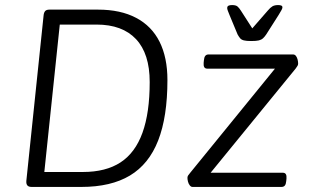

<svg xmlns="http://www.w3.org/2000/svg" viewBox="-20 -738 1224 758"><path d="M105 0Q93 0 88 -6Q83 -12 84 -24L152 -676Q153 -688 158 -694Q163 -700 175 -700H367Q456 -700 517.5 -667.5Q579 -635 610 -573Q641 -511 641 -422Q641 -277 604.5 -183.5Q568 -90 493 -45Q418 0 301 0ZM155 -59H307Q398 -59 456 -97Q514 -135 542.5 -214Q571 -293 571 -414Q571 -526 517 -583.5Q463 -641 361 -641H216ZM740 0Q734 0 729 -6.5Q724 -13 722 -21.5Q720 -30 720 -36Q720 -41 722.5 -45Q725 -49 731 -56L1090 -497L1101 -467H798Q782 -467 784 -490L785 -500Q786 -512 790.5 -517.5Q795 -523 803 -523H1137Q1144 -523 1148.5 -517Q1153 -511 1155 -502.5Q1157 -494 1157 -487Q1157 -482 1154.5 -478Q1152 -474 1147 -467L787 -26L776 -56H1097Q1113 -56 1111 -33L1110 -23Q1109 -11 1104.5 -5.5Q1100 0 1091 0ZM1078 -718Q1086 -718 1090.5 -716Q1095 -714 1095 -709Q1095 -705 1091.5 -698.5Q1088 -692 1080 -679L1031 -602Q1025 -593 1018.5 -587Q1012 -581 1002 -578.5Q992 -576 972 -576Q953 -576 943 -578.5Q933 -581 928 -587Q923 -593 918 -602L886 -679Q882 -689 879.5 -695.5Q877 -702 877 -706Q877 -713 882 -715.5Q887 -718 896 -718Q911 -718 917.5 -712.5Q924 -707 931 -696L976 -626L1037 -696Q1047 -708 1055.5 -713Q1064 -718 1078 -718Z"/></svg>

Font: Asap Light
Style: Italic
Weight: 300
Italic angle: -6°
Designer: Pablo Cosgaya
Foundry: Omnibus-Type
Version: Version 3.001